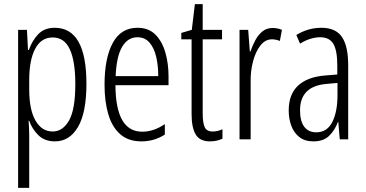

<svg xmlns="http://www.w3.org/2000/svg" viewBox="-20 -677 1778 933"><path d="M246 -542Q400 -542 400 -270Q400 -130 359 -60Q318 10 247 10Q197 10 166.5 -20Q136 -50 122 -90H119Q120 -75 121 -56.5Q122 -38 122 -19V236H68V-532H111L116 -434H120Q137 -481 166.5 -511.5Q196 -542 246 -542ZM236 -495Q180 -495 151 -440Q122 -385 122 -289V-242Q122 -144 152.5 -91Q183 -38 236 -38Q285 -38 315.5 -91.5Q346 -145 346 -269Q346 -379 319.5 -437Q293 -495 236 -495Z M648 -542Q702 -542 735 -509Q768 -476 783.5 -422Q799 -368 799 -305V-263H541Q542 -37 671 -37Q727 -37 781 -74V-23Q756 -7 727.5 1.5Q699 10 667 10Q604 10 564.5 -24.5Q525 -59 506.5 -121Q488 -183 488 -265Q488 -395 528 -468.5Q568 -542 648 -542ZM648 -496Q601 -496 573.5 -449.5Q546 -403 542 -307H749Q749 -358 739 -401Q729 -444 706.5 -470Q684 -496 648 -496Z M1014 -38Q1026 -38 1038.5 -41Q1051 -44 1061 -49V-3Q1048 3 1033 6.5Q1018 10 1000 10Q951 10 931 -23.5Q911 -57 911 -123V-486H861V-517L912 -532L927 -657H965V-532H1059V-486H965V-126Q965 -81 974.5 -59.5Q984 -38 1014 -38Z M1305 -541Q1315 -541 1327 -539Q1339 -537 1350 -532L1340 -478Q1333 -481 1322.5 -483.5Q1312 -486 1302 -486Q1269 -486 1245.5 -456Q1222 -426 1209.5 -378.5Q1197 -331 1198 -279V0H1144V-532H1186L1194 -427H1197Q1207 -456 1221 -482Q1235 -508 1255.5 -524.5Q1276 -541 1305 -541Z M1542 -542Q1611 -542 1641.5 -497.5Q1672 -453 1672 -360V0H1631L1624 -84H1622Q1607 -44 1579.5 -17Q1552 10 1503 10Q1461 10 1434.5 -11Q1408 -32 1395.5 -66Q1383 -100 1383 -140Q1383 -219 1428.5 -261Q1474 -303 1558 -310L1619 -315V-358Q1619 -433 1599.5 -464.5Q1580 -496 1536 -496Q1515 -496 1490.5 -489Q1466 -482 1438 -465L1420 -507Q1477 -542 1542 -542ZM1564 -269Q1438 -257 1438 -141Q1438 -88 1458.5 -61Q1479 -34 1517 -34Q1569 -34 1594.5 -83.5Q1620 -133 1620 -216V-274Z"/></svg>

Font: Noto Sans Khmer ExtraCondensed Light
Style: Regular
Weight: 300
Width: 2
Designer: Danh Hong and the Monotype Design Team
Foundry: Monotype Imaging Inc.
Version: Version 2.004; ttfautohint (v1.8.4.7-5d5b)